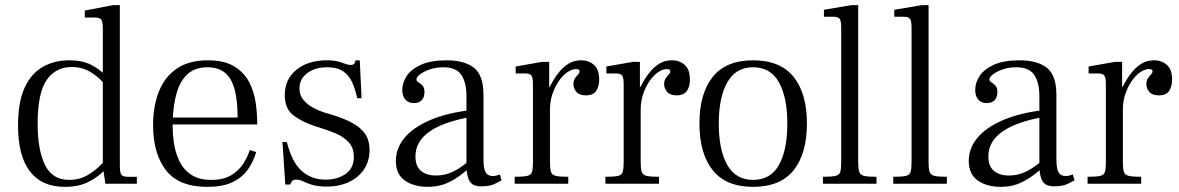

<svg xmlns="http://www.w3.org/2000/svg" viewBox="-20 -713 4575 745"><path d="M231 12Q142 12 96 -48Q50 -108 50 -226Q50 -317 75.5 -372.5Q101 -428 146 -453.5Q191 -479 248 -479Q299 -479 332.5 -462Q366 -445 386.5 -423Q407 -401 418 -386V-338Q405 -363 383 -389.5Q361 -416 329.5 -434.5Q298 -453 258 -453Q196 -453 161 -402.5Q126 -352 126 -232Q126 -133 154 -74Q182 -15 249 -15Q289 -15 320 -33.5Q351 -52 372.5 -74.5Q394 -97 404 -107V-71Q396 -63 375.5 -43Q355 -23 319.5 -5.5Q284 12 231 12ZM389 0 379 -66V-601Q379 -629 373 -637Q367 -645 348 -645H309V-672L418 -693H445V-71Q445 -43 451 -35Q457 -27 476 -27H511V0ZM376 -417V-432H387V-417Z M784 12Q673 12 623.5 -53Q574 -118 574 -227Q574 -302 597 -359Q620 -416 667 -447.5Q714 -479 786 -479Q851 -479 889.5 -455Q928 -431 947 -394Q966 -357 972 -315Q978 -273 978 -237V-230H643L644 -257H902Q902 -322 890.5 -365.5Q879 -409 853 -430.5Q827 -452 785 -452Q738 -452 709 -426.5Q680 -401 666 -354Q652 -307 650 -242Q649 -201 654.5 -161Q660 -121 676 -88Q692 -55 722 -35Q752 -15 800 -15Q848 -15 878.5 -34Q909 -53 925.5 -80Q942 -107 949 -131L974 -123Q964 -88 943 -57Q922 -26 884 -7Q846 12 784 12Z M1241 11Q1209 10 1189 3.5Q1169 -3 1156 -9.5Q1143 -16 1129 -16Q1118 -16 1114 -11Q1110 -6 1106 3H1087L1076 -162H1093Q1113 -83 1151 -49.5Q1189 -16 1243 -16Q1290 -16 1321.5 -38.5Q1353 -61 1353 -104Q1353 -140 1332.5 -161.5Q1312 -183 1283.5 -195Q1255 -207 1229 -215L1201 -224Q1152 -240 1118.5 -265.5Q1085 -291 1085 -344Q1085 -406 1130.5 -442.5Q1176 -479 1247 -479Q1275 -479 1291.5 -474.5Q1308 -470 1319 -465.5Q1330 -461 1340 -461Q1353 -461 1356 -468Q1359 -475 1360 -479H1376L1383 -332H1366Q1359 -365 1347 -392.5Q1335 -420 1312 -436Q1289 -452 1249 -452Q1203 -452 1172.5 -429.5Q1142 -407 1142 -370Q1142 -343 1158 -324.5Q1174 -306 1197 -294Q1220 -282 1240 -276L1264 -269Q1314 -254 1347 -236Q1380 -218 1397 -193Q1414 -168 1414 -131Q1414 -87 1391.5 -54.5Q1369 -22 1330 -5Q1291 12 1241 11Z M1846 10Q1832 10 1819 5Q1806 0 1798 -18.5Q1790 -37 1790 -77V-340Q1790 -393 1770 -422.5Q1750 -452 1700 -452Q1672 -452 1648.5 -444Q1625 -436 1610.5 -425Q1596 -414 1596 -405Q1596 -398 1604 -393.5Q1612 -389 1619.5 -381Q1627 -373 1627 -355Q1627 -336 1616.5 -324.5Q1606 -313 1586 -313Q1565 -313 1553 -326.5Q1541 -340 1541 -364Q1541 -392 1558 -418Q1575 -444 1613 -461.5Q1651 -479 1713 -479Q1782 -479 1819 -450Q1856 -421 1856 -345V-98Q1856 -58 1864.5 -44Q1873 -30 1892 -30Q1901 -30 1907 -32Q1913 -34 1920 -36L1926 -13Q1917 -8 1898.5 1Q1880 10 1846 10ZM1640 12Q1586 12 1551 -12.5Q1516 -37 1516 -89Q1516 -137 1549 -177.5Q1582 -218 1649 -247Q1716 -276 1817 -287V-261Q1704 -242 1648 -203.5Q1592 -165 1592 -106Q1592 -68 1613.5 -50Q1635 -32 1672 -32Q1701 -32 1726 -42Q1751 -52 1773 -68Q1795 -84 1816 -101V-74Q1785 -46 1758 -27Q1731 -8 1703 2Q1675 12 1640 12Z M1977 0V-27Q2011 -27 2026 -30.5Q2041 -34 2044.5 -46.5Q2048 -59 2048 -83V-386Q2048 -412 2042 -420Q2036 -428 2018 -428H1981V-455L2084 -473H2111V-375H2114V-83Q2114 -58 2118 -46Q2122 -34 2137 -30.5Q2152 -27 2185 -27V0ZM2110 -288V-371Q2117 -384 2127.5 -402Q2138 -420 2153 -437.5Q2168 -455 2188 -467Q2208 -479 2235 -479Q2265 -479 2285 -461Q2305 -443 2305 -404Q2305 -378 2293.5 -360.5Q2282 -343 2253 -343Q2228 -343 2216.5 -356.5Q2205 -370 2205 -386Q2205 -400 2211 -409Q2217 -418 2223 -424Q2229 -430 2229 -436Q2229 -441 2225.5 -443Q2222 -445 2215 -445Q2199 -445 2181 -432.5Q2163 -420 2148 -398Q2133 -376 2123.5 -348Q2114 -320 2114 -288Z M2329 0V-27Q2363 -27 2378 -30.5Q2393 -34 2396.5 -46.5Q2400 -59 2400 -83V-386Q2400 -412 2394 -420Q2388 -428 2370 -428H2333V-455L2436 -473H2463V-375H2466V-83Q2466 -58 2470 -46Q2474 -34 2489 -30.5Q2504 -27 2537 -27V0ZM2462 -288V-371Q2469 -384 2479.5 -402Q2490 -420 2505 -437.5Q2520 -455 2540 -467Q2560 -479 2587 -479Q2617 -479 2637 -461Q2657 -443 2657 -404Q2657 -378 2645.5 -360.5Q2634 -343 2605 -343Q2580 -343 2568.5 -356.5Q2557 -370 2557 -386Q2557 -400 2563 -409Q2569 -418 2575 -424Q2581 -430 2581 -436Q2581 -441 2577.5 -443Q2574 -445 2567 -445Q2551 -445 2533 -432.5Q2515 -420 2500 -398Q2485 -376 2475.5 -348Q2466 -320 2466 -288Z M2902 12Q2797 12 2745.5 -52.5Q2694 -117 2694 -234Q2694 -350 2745.5 -414.5Q2797 -479 2902 -479Q3008 -479 3059.5 -414.5Q3111 -350 3111 -234Q3111 -117 3059.5 -52.5Q3008 12 2902 12ZM2902 -15Q2970 -15 3002.5 -73Q3035 -131 3035 -234Q3035 -335 3002.5 -393.5Q2970 -452 2902 -452Q2835 -452 2802 -393.5Q2769 -335 2769 -234Q2769 -131 2802 -73Q2835 -15 2902 -15Z M3173 0V-27Q3207 -27 3222 -30.5Q3237 -34 3240.5 -46.5Q3244 -59 3244 -83V-606Q3244 -632 3238 -640Q3232 -648 3214 -648H3177V-675L3283 -693H3310V-83Q3310 -59 3314 -46.5Q3318 -34 3333 -30.5Q3348 -27 3381 -27V0Z M3446 0V-27Q3480 -27 3495 -30.5Q3510 -34 3513.5 -46.5Q3517 -59 3517 -83V-606Q3517 -632 3511 -640Q3505 -648 3487 -648H3450V-675L3556 -693H3583V-83Q3583 -59 3587 -46.5Q3591 -34 3606 -30.5Q3621 -27 3654 -27V0Z M4069 10Q4055 10 4042 5Q4029 0 4021 -18.5Q4013 -37 4013 -77V-340Q4013 -393 3993 -422.5Q3973 -452 3923 -452Q3895 -452 3871.5 -444Q3848 -436 3833.5 -425Q3819 -414 3819 -405Q3819 -398 3827 -393.5Q3835 -389 3842.5 -381Q3850 -373 3850 -355Q3850 -336 3839.5 -324.5Q3829 -313 3809 -313Q3788 -313 3776 -326.5Q3764 -340 3764 -364Q3764 -392 3781 -418Q3798 -444 3836 -461.5Q3874 -479 3936 -479Q4005 -479 4042 -450Q4079 -421 4079 -345V-98Q4079 -58 4087.5 -44Q4096 -30 4115 -30Q4124 -30 4130 -32Q4136 -34 4143 -36L4149 -13Q4140 -8 4121.5 1Q4103 10 4069 10ZM3863 12Q3809 12 3774 -12.5Q3739 -37 3739 -89Q3739 -137 3772 -177.5Q3805 -218 3872 -247Q3939 -276 4040 -287V-261Q3927 -242 3871 -203.5Q3815 -165 3815 -106Q3815 -68 3836.5 -50Q3858 -32 3895 -32Q3924 -32 3949 -42Q3974 -52 3996 -68Q4018 -84 4039 -101V-74Q4008 -46 3981 -27Q3954 -8 3926 2Q3898 12 3863 12Z M4200 0V-27Q4234 -27 4249 -30.5Q4264 -34 4267.5 -46.5Q4271 -59 4271 -83V-386Q4271 -412 4265 -420Q4259 -428 4241 -428H4204V-455L4307 -473H4334V-375H4337V-83Q4337 -58 4341 -46Q4345 -34 4360 -30.5Q4375 -27 4408 -27V0ZM4333 -288V-371Q4340 -384 4350.5 -402Q4361 -420 4376 -437.5Q4391 -455 4411 -467Q4431 -479 4458 -479Q4488 -479 4508 -461Q4528 -443 4528 -404Q4528 -378 4516.5 -360.5Q4505 -343 4476 -343Q4451 -343 4439.5 -356.5Q4428 -370 4428 -386Q4428 -400 4434 -409Q4440 -418 4446 -424Q4452 -430 4452 -436Q4452 -441 4448.5 -443Q4445 -445 4438 -445Q4422 -445 4404 -432.5Q4386 -420 4371 -398Q4356 -376 4346.5 -348Q4337 -320 4337 -288Z"/></svg>

Font: Frank Ruhl Libre Light
Style: Regular
Weight: 300
Designer: Yanek Iontef
Foundry: Fontef
Version: Version 6.003;gftools[0.9.30]